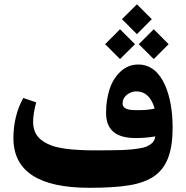

<svg xmlns="http://www.w3.org/2000/svg" viewBox="-20 -894 884 914"><path d="M560.5 -802.7 631.8 -731.4 702.6 -802.7 631.8 -873.5ZM640.6 -683.6 711.9 -612.8 782.7 -683.6 711.9 -754.9ZM480.5 -683.6 551.3 -612.8 622.6 -683.6 551.3 -754.9ZM634.8 -369.6C619.6 -369.6 607.4 -370.1 598.1 -371.6C578.6 -374 563.5 -383.8 563.5 -401.4C563.5 -418 570.3 -431.6 584 -442.9C597.7 -453.6 612.8 -459 628.9 -459C671.4 -459 700.2 -431.6 716.3 -377.4C697.3 -372.1 670.4 -369.6 634.8 -369.6ZM626.5 -236.8C656.7 -236.8 687.5 -239.3 719.2 -244.6C716.8 -229 710.9 -216.8 697.3 -207.5C683.6 -198.2 671.4 -191.9 645 -188C618.7 -183.6 598.6 -181.2 558.6 -179.7C538.6 -179.2 519.5 -178.7 502.4 -178.7C485.4 -178.2 462.9 -178.2 435.5 -178.2C405.8 -178.2 379.4 -178.7 356.9 -180.2C312 -182.1 259.3 -188.5 225.6 -201.2C172.9 -220.7 137.7 -252.4 137.7 -313.5C137.7 -340.3 142.6 -371.1 152.3 -406.7L90.8 -427.7C59.6 -371.1 43.9 -307.1 43.9 -236.3C43.9 -78.6 164.6 0 405.3 0C483.4 0 547.4 -3.9 596.7 -12.2C646 -20.5 685.5 -35.2 715.8 -56.6C774.9 -99.1 801.8 -170.4 801.8 -288.1C801.8 -431.2 756.8 -586.9 638.7 -586.9C606.4 -586.9 578.6 -576.2 554.7 -554.2C530.8 -532.2 513.2 -504.4 502 -470.2C490.7 -436 484.9 -398.4 484.9 -357.4C484.9 -275.4 531.2 -236.8 626.5 -236.8Z"/></svg>

Font: Sahel
Style: Bold
Weight: 700
Foundry: Saber Rastikerdar (saber.rastikerdar@gmail.com)
Version: Version 3.4.0